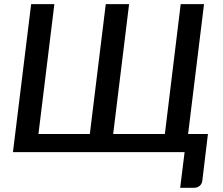

<svg xmlns="http://www.w3.org/2000/svg" viewBox="-20 -740 1083 934"><path d="M991.5 -88 964 140.5Q962 155 951 164.2Q940 173.5 924 173.5H856.5L878 0H43L131.5 -720H244.5L167 -88H417L494.5 -720H608L530.5 -88H782L859 -720H972.5L895 -88Z"/></svg>

Font: Lato SemiBold
Style: Italic
Weight: 600
Italic angle: -7°
Designer: Lukasz Dziedzic with Adam Twardoch and Botio Nikoltchev
Foundry: tyPoland Lukasz Dziedzic
Version: Version 2.015; 2015-08-06; http://www.latofonts.com/